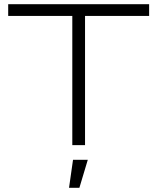

<svg xmlns="http://www.w3.org/2000/svg" viewBox="-20 -691 749 914"><path d="M384.8 -615.2V0H324.2V-615.2H19V-670.9H689.9V-615.2ZM357.9 203.1H308.6L327.6 69.8H397.9Z"/></svg>

Font: Syncopate
Style: Regular
Weight: 400
Width: 7
Version: Version 001.001